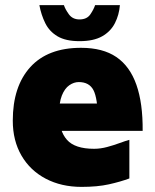

<svg xmlns="http://www.w3.org/2000/svg" viewBox="-20 -716 608 751"><path d="M299 15Q220 15 159 -17Q98 -49 64 -107.5Q30 -166 30 -244Q30 -378 98.5 -453.5Q167 -529 297 -529Q382 -529 435 -493Q488 -457 513.5 -384.5Q539 -312 538 -204H159L135 -311H382L363 -249Q362 -332 345.5 -363.5Q329 -395 288 -395Q269 -395 251 -382.5Q233 -370 222 -342.5Q211 -315 211 -269Q211 -204 242 -169Q273 -134 348 -134Q373 -134 399 -141Q425 -148 448 -156.5Q471 -165 486 -169V-18Q451 -5 406 5Q361 15 299 15ZM291 -555Q237 -555 205 -574Q173 -593 157 -625.5Q141 -658 134 -696H230Q235 -680 249.5 -660Q264 -640 291 -640Q320 -640 333.5 -660Q347 -680 352 -696H449Q446 -658 429.5 -625.5Q413 -593 379.5 -574Q346 -555 291 -555Z"/></svg>

Font: Maven Pro Black
Style: Regular
Weight: 900
Designer: Joe Prince
Foundry: Joe Prince
Version: Version 2.103